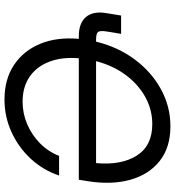

<svg xmlns="http://www.w3.org/2000/svg" viewBox="19 -798 791 869"><g transform="rotate(90 414.5 -363.5)"><path d="M430.7 11.7Q338.9 11.7 274.2 -31.2Q209.5 -74.2 178.2 -150.1Q147 -226.1 155.8 -324.7H144Q84.5 -324.7 57.1 -356.9Q29.8 -389.2 39.1 -447.8L50.3 -516.1H133.3L122.6 -451.7Q117.7 -420.4 124.8 -411.6Q131.8 -402.8 161.1 -402.8H168.5Q192.4 -501.5 248.8 -577.4Q305.2 -653.3 383.5 -696.3Q461.9 -739.3 551.3 -739.3Q647.5 -739.3 708.7 -690.7Q770 -642.1 793.7 -557.4Q817.4 -472.7 799.8 -363.8L793.5 -324.7H243.7Q237.3 -248.5 259.3 -191.2Q281.2 -133.8 327.4 -102.1Q373.5 -70.3 440.4 -70.3Q494.1 -70.3 542.7 -91.3Q591.3 -112.3 628.9 -149.4Q666.5 -186.5 685.5 -235.4H774.4Q750 -162.6 698.2 -106.9Q646.5 -51.3 577.1 -19.8Q507.8 11.7 430.7 11.7ZM256.8 -402.8H718.3Q728.5 -516.6 684.3 -586.9Q640.1 -657.2 541.5 -657.2Q475.6 -657.2 418 -625Q360.4 -592.8 318.4 -535.6Q276.4 -478.5 256.8 -402.8Z"/></g></svg>

Font: Inter Display
Style: Italic
Weight: 400
Italic angle: -9.39999°
Designer: Rasmus Andersson
Foundry: rsms
Version: Version 4.000;git-a52131595